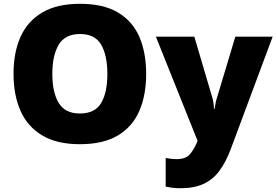

<svg xmlns="http://www.w3.org/2000/svg" viewBox="-20 -745 1447 1005"><path d="M745.1 -357.9Q745.1 -247.6 709.5 -164.8Q673.8 -82 597.2 -36.1Q520.5 9.8 397.9 9.8Q278.3 9.8 201.4 -35.9Q124.5 -81.5 87.6 -164.6Q50.8 -247.6 50.8 -358.9Q50.8 -470.2 87.6 -552.5Q124.5 -634.8 201.7 -679.9Q278.8 -725.1 398.9 -725.1Q521 -725.1 597.4 -679.7Q673.8 -634.3 709.5 -551.8Q745.1 -469.2 745.1 -357.9ZM253.9 -357.9Q253.9 -261.2 287.4 -206.1Q320.8 -150.9 397.9 -150.9Q477.5 -150.9 509.8 -206.1Q542 -261.2 542 -357.9Q542 -454.6 509.8 -510.7Q477.5 -566.9 398.9 -566.9Q320.3 -566.9 287.1 -510.7Q253.9 -454.6 253.9 -357.9ZM795.9 -553.2H997.1L1090.8 -235.8Q1094.2 -225.6 1096.9 -208.5Q1099.6 -191.4 1100.1 -175.8H1104Q1106.4 -195.8 1109.6 -210.7Q1112.8 -225.6 1116.2 -234.9L1211.9 -553.2H1407.2L1188 35.2Q1162.6 102.5 1129.2 148.2Q1095.7 193.8 1046.6 217Q997.6 240.2 924.8 240.2Q898.9 240.2 880.1 237.5Q861.3 234.9 847.2 231.9V82Q857.4 84 873 85.9Q888.7 87.9 905.8 87.9Q953.6 87.9 975.8 60.3Q998 32.7 1012.2 -2.9L1014.2 -7.8Z"/></svg>

Font: Open Sans ExtraBold
Style: Regular
Weight: 800
Designer: Monotype Design Team
Foundry: Monotype Imaging Inc.
Version: Version 3.003; ttfautohint (v1.8.4)